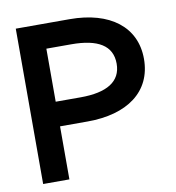

<svg xmlns="http://www.w3.org/2000/svg" viewBox="-70 -643 647 706"><g transform="rotate(-10 254.0 -290.0)"><path d="M236 -580H35V0H133V-198H236C384 -198 480 -266 480 -389C480 -508 387 -580 236 -580ZM226 -290H133V-488H226C325 -488 378 -457 378 -389C378 -322 324 -290 226 -290Z"/></g></svg>

Font: Charger
Style: ExBd
Weight: 400
Designer: Jasper
Foundry: Cannot Into Space Fonts
Version: Version 0.99